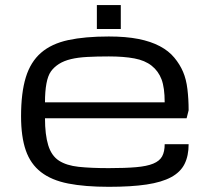

<svg xmlns="http://www.w3.org/2000/svg" viewBox="-20 -721 821 752"><path d="M453.1 -701.2H359.4V-607.4H453.1ZM406.2 10.7Q312.5 10.7 247.1 -2.2Q181.6 -15.1 140.6 -46.9Q99.6 -78.6 81.1 -131.8Q62.5 -185.1 62.5 -265.6Q62.5 -357.9 81.1 -418.2Q99.6 -478.5 140.6 -514.2Q181.6 -549.8 247.1 -564Q312.5 -578.1 406.2 -578.1Q473.1 -578.1 522.2 -568.4Q571.3 -558.6 606.2 -540Q641.1 -521.5 662.8 -495.1Q684.6 -468.8 697 -439.7Q709.5 -410.6 714.1 -371.6Q718.8 -332.5 718.8 -289.1L710.9 -257.8H156.2Q156.2 -193.4 168.9 -152.1Q181.6 -110.8 210.9 -91.8Q240.2 -72.8 288.1 -67.6Q335.9 -62.5 406.2 -62.5Q470.7 -62.5 512.9 -66.2Q555.2 -69.8 580.1 -80.1Q605 -90.3 615 -108.6Q625 -127 625 -156.2H718.8Q718.8 -110.8 702.9 -78.9Q687 -46.9 650.4 -27.1Q613.8 -7.3 554 1.7Q494.1 10.7 406.2 10.7ZM406.2 -500Q359.4 -500 322.5 -498Q285.6 -496.1 258.1 -489.5Q230.5 -482.9 210.9 -470.5Q191.4 -458 179.4 -441.2Q167.5 -424.3 161.9 -393.8Q156.2 -363.3 156.2 -320.3H625Q625 -377.4 612.8 -409.9Q600.6 -442.4 574.2 -463.4Q547.9 -484.4 506.3 -492.2Q464.8 -500 406.2 -500Z"/></svg>

Font: Michroma
Style: Regular
Weight: 400
Version: Version 1.000